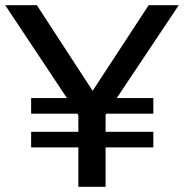

<svg xmlns="http://www.w3.org/2000/svg" viewBox="-21 -720 710 740"><path d="M99 -212H281V-276L277 -282H99V-342H237L-1 -700H121L336 -370L552 -700H668L429 -342H570V-282H389L386 -277V-212H570V-152H386V0H281V-152H99Z"/></svg>

Font: Red Hat Display Medium
Style: Regular
Weight: 500
Designer: Pentagram / MCKL
Foundry: Pentagram / MCKL
Version: Version 1.005; Red Hat Display Medium